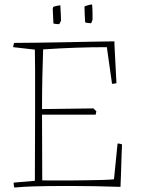

<svg xmlns="http://www.w3.org/2000/svg" viewBox="-20 -832 654 859"><path d="M44 7Q41 -2 41 -15L136 -23Q136 -100 136.5 -175Q137 -250 137 -326Q137 -366 137 -415.5Q137 -465 137 -515.5Q137 -566 136 -610L39 -621Q39 -626 40.5 -630.5Q42 -635 43 -640Q87 -640 146.5 -641Q206 -642 270.5 -643Q335 -644 393 -645.5Q451 -647 492 -647V-633L501 -460Q492 -457 481 -457L480 -466L458 -621Q390 -621 318 -618.5Q246 -616 173 -611Q171 -560 169.5 -488.5Q168 -417 168 -344L398 -347L411 -334L408 -319H168L169 -25Q184 -25 216 -24.5Q248 -24 288 -24.5Q328 -25 368.5 -25.5Q409 -26 441.5 -27Q474 -28 490 -30L506 -190Q516 -190 526 -186L524 -140L521 -44L519 4Q462 2 403.5 1Q345 0 289 0Q233 0 196 0.5Q159 1 125 2Q91 3 44 7ZM361 -732Q360 -751 359 -767.5Q358 -784 358 -803Q364 -806 375 -809Q386 -812 392 -812Q394 -792 394 -771Q394 -750 394 -744Q394 -742 391 -735Q388 -728 387 -728Q384 -728 375 -729Q366 -730 361 -732ZM219 -727 216 -792Q216 -793 217 -797Q218 -801 220 -802Q222 -803 233 -805.5Q244 -808 250 -808Q251 -791 252 -769Q253 -747 253 -741Q253 -739 249.5 -732Q246 -725 245 -724Q242 -724 233.5 -724.5Q225 -725 219 -727Z"/></svg>

Font: Labrada ExtraLight
Style: Regular
Weight: 200
Designer: Mercedes Jáuregui
Foundry: Omnibus-Type Team
Version: Version 1.000; ttfautohint (v1.8.4.7-5d5b)